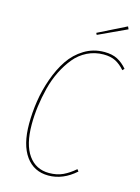

<svg xmlns="http://www.w3.org/2000/svg" viewBox="-128 -924 733 1004"><g transform="rotate(15 238.5 -421.5)"><path d="M437 -852.1 443.4 -837.9 290 -766.6 285.2 -776.4ZM353 -690.9Q395.5 -690.9 424.3 -675.8Q453.1 -660.6 476.6 -632.8L467.3 -623Q443.8 -649.9 417.5 -663.6Q391.1 -677.2 352.5 -677.2Q305.2 -677.2 264.4 -657Q223.6 -636.7 195.1 -601.8Q166.5 -566.9 144.3 -522.2Q122.1 -477.5 109.1 -426.3Q96.2 -375 89.6 -325.2Q83 -275.4 83 -227.1Q83 -118.7 123.5 -61.5Q164.1 -4.4 235.8 -4.4Q278.8 -4.4 311.3 -20Q343.8 -35.6 374.5 -62.5L382.8 -51.8Q314.5 9.3 235.4 9.3Q157.2 9.3 113 -52Q68.8 -113.3 68.8 -226.6Q68.8 -287.6 78.4 -349.9Q87.9 -412.1 109.9 -474.1Q131.8 -536.1 163.8 -583.7Q195.8 -631.3 244.6 -661.1Q293.5 -690.9 353 -690.9Z"/></g></svg>

Font: Fira Sans Compressed Hair
Style: Italic
Weight: 100
Width: 3
Italic angle: -8°
Designer: Carrois Corporate & Edenspiekermann AG
Foundry: Carrois Corporate GbR & Edenspiekermann AG
Version: Version 4.203;PS 004.203;hotconv 1.0.88;makeotf.lib2.5.64775